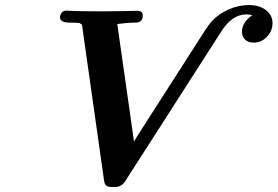

<svg xmlns="http://www.w3.org/2000/svg" viewBox="-20 -728 1100 761"><path d="M217.8 -659.2Q217.8 -668 223.9 -677Q230 -686 244.1 -686Q245.1 -686 259 -685.1Q272.9 -684.1 305.4 -683.6Q337.9 -683.1 384.8 -683.1Q434.6 -683.1 478 -684.1L521 -685.1H523.9Q545.9 -685.1 545.9 -666Q545.9 -638.2 515.1 -638.2H506.8Q486.8 -638.2 444.8 -632.8L511.2 -167Q519 -181.2 537.1 -209L791 -605Q809.1 -632.8 820.8 -645Q846.7 -672.9 885.7 -690.4Q924.8 -708 966.8 -708Q1007.8 -708 1033.9 -688Q1060.1 -668 1060.1 -636.2Q1060.1 -605.5 1038.1 -582.3Q1016.1 -559.1 984.9 -559.1Q963.9 -559.1 951.4 -571Q939 -583 939 -602.1Q939 -639.2 980 -668Q967.8 -670.9 956.1 -670.9Q898.9 -670.9 855 -600.1L487.8 -27.8Q485.8 -24.9 481.9 -18.6Q478 -12.2 476.1 -9Q474.1 -5.9 469.5 -1Q464.8 3.9 460.9 6.3Q457 8.8 450.4 11Q443.8 13.2 437 13.2H423.8Q407.7 13.2 400.9 7.6Q394 2 392.1 -15.1L309.1 -600.1Q308.1 -604 307.6 -611.6Q307.1 -619.1 306.6 -620.6Q306.2 -622.1 305.2 -627Q304.2 -631.8 302 -632.3Q299.8 -632.8 297.9 -635Q295.9 -637.2 292 -637.2Q288.1 -637.2 283.4 -637.7Q278.8 -638.2 272 -638.2H257.8Q217.8 -638.2 217.8 -659.2Z"/></svg>

Font: CMU Serif
Style: BoldItalic
Weight: 700
Italic angle: -14.04°
Version: Version 0.7.0